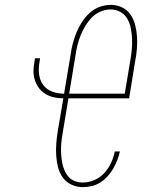

<svg xmlns="http://www.w3.org/2000/svg" viewBox="-20 -763 640 791"><path d="M321 8Q296 8 274 -2.5Q252 -13 238.5 -32Q225 -51 219 -74.5Q213 -98 211.5 -123Q210 -148 212 -173Q214 -198 218 -223L241 -358Q221 -358 202.5 -362Q184 -366 168 -375.5Q152 -385 141 -399.5Q130 -414 124 -432Q118 -450 118 -469.5Q118 -489 122 -508L124 -523H145L143 -508Q138 -483 141 -457.5Q144 -432 158 -413Q172 -394 195.5 -385.5Q219 -377 244 -377L271 -538Q274 -561 280 -584Q286 -607 295 -629Q304 -651 317.5 -672Q331 -693 349 -709.5Q367 -726 390 -734.5Q413 -743 437 -743Q437 -743 437 -743Q437 -743 437 -743Q461 -743 483 -732.5Q505 -722 518 -702.5Q531 -683 537 -659.5Q543 -636 544.5 -611.5Q546 -587 544 -562Q542 -537 537 -512L512 -358H262L239 -220Q236 -204 234 -187Q232 -170 231.5 -153.5Q231 -137 232.5 -120.5Q234 -104 237 -89Q240 -74 246.5 -59.5Q253 -45 263.5 -33.5Q274 -22 289.5 -16.5Q305 -11 321 -11Q345 -11 368.5 -21Q392 -31 409.5 -50Q427 -69 437.5 -92Q448 -115 453 -139H474Q470 -121 463 -103Q456 -85 446.5 -68.5Q437 -52 423.5 -37Q410 -22 393.5 -11.5Q377 -1 358 3.5Q339 8 321 8ZM494 -377 517 -515Q521 -537 523 -559Q525 -581 524 -603Q523 -625 519 -646Q515 -667 505 -685Q495 -703 476.5 -713.5Q458 -724 436 -724Q415 -724 394.5 -715.5Q374 -707 358.5 -691Q343 -675 331.5 -656Q320 -637 312 -617Q304 -597 299 -576.5Q294 -556 291 -535L265 -377Z"/></svg>

Font: Iosevka Curly ThExObl
Style: Regular
Weight: 100
Width: 7
Italic angle: -9°
Monospace: yes
Designer: Belleve Invis
Foundry: Belleve Invis
Version: Version 11.1.0; ttfautohint (v1.8.3)